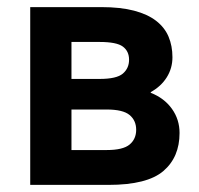

<svg xmlns="http://www.w3.org/2000/svg" viewBox="-20 -520 560 540"><path d="M65 -500H265Q319 -500 357 -490Q395 -480 419 -461.5Q443 -443 454 -417Q465 -391 465 -359Q465 -328 449 -302.5Q433 -277 404 -261V-259Q442 -244 463.5 -214Q485 -184 485 -146Q485 -78 439.5 -39Q394 0 285 0H65ZM343 -352Q343 -376 325.5 -389Q308 -402 260 -402H181V-298H260Q308 -298 325.5 -313Q343 -328 343 -352ZM363 -155Q363 -181 344.5 -196.5Q326 -212 280 -212H181V-98H280Q326 -98 344.5 -113.5Q363 -129 363 -155Z"/></svg>

Font: PT Root UI Bold
Style: Regular
Weight: 700
Designer: Vitaly Kuzmin
Foundry: ParaType Ltd.
Version: Version 2.000G